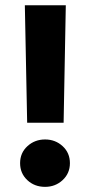

<svg xmlns="http://www.w3.org/2000/svg" viewBox="-20 -709 341 728"><path d="M74.2 -689H229.5L221.2 -243.7H83ZM56.2 -90.3Q56.2 -129.4 84 -154.8Q111.8 -180.2 150.9 -180.2Q189.9 -180.2 217.5 -154.8Q245.1 -129.4 245.1 -90.3Q245.1 -51.8 217.5 -26.1Q189.9 -0.5 150.9 -0.5Q110.8 -0.5 83.5 -26.1Q56.2 -51.8 56.2 -90.3Z"/></svg>

Font: Vazirmatn UI Black
Style: Regular
Weight: 900
Designer: Saber Rastikerdar
Foundry: Saber Rastikerdar
Version: Version 33.003